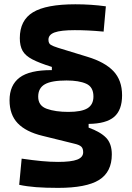

<svg xmlns="http://www.w3.org/2000/svg" viewBox="-20 -786 626 913"><path d="M560.5 -333Q560.5 -262.7 522.7 -230.2Q484.9 -197.8 401.4 -196.8V-179.2Q458 -158.7 484.9 -130.6Q511.7 -102.5 511.7 -51.8Q511.7 31.7 451.2 69.6Q390.6 107.4 256.3 107.4Q195.3 107.4 151.4 104Q107.4 100.6 71.3 92.8L83 -31.7Q136.7 -23.9 178 -20Q219.2 -16.1 256.3 -16.1Q318.8 -16.1 347.2 -27.1Q375.5 -38.1 375.5 -62Q375.5 -80.1 366.5 -88.6Q357.4 -97.2 334.5 -102.5L182.1 -140.1Q103 -159.2 64.2 -200Q25.4 -240.7 25.4 -309.1Q25.4 -380.9 73 -417Q120.6 -453.1 226.6 -452.6V-467.8Q167 -486.3 133.8 -503.7Q100.6 -521 87.4 -544.4Q74.2 -567.9 74.2 -604.5Q74.2 -689.5 136.7 -727.5Q199.2 -765.6 338.4 -765.6Q413.6 -765.6 483.4 -755.9L472.7 -635.7Q430.7 -639.6 398.2 -641.1Q365.7 -642.6 335.4 -642.6Q269 -642.6 239.7 -631.8Q210.4 -621.1 210.4 -597.2Q210.4 -580.1 220.9 -573.2Q231.4 -566.4 256.3 -558.6L395 -516.1Q478 -491.2 519.3 -447.8Q560.5 -404.3 560.5 -333ZM161.6 -326.2Q161.6 -283.2 202.6 -268.6Q243.7 -253.9 305.2 -253.9Q367.7 -253.9 396 -271.2Q424.3 -288.6 424.3 -327.1Q424.3 -372.6 389.9 -387.9Q355.5 -403.3 296.4 -403.3Q225.1 -403.3 193.4 -385.3Q161.6 -367.2 161.6 -326.2Z"/></svg>

Font: Caskaydia Cove
Style: Bold
Weight: 700
Monospace: yes
Designer: Aaron Bell
Foundry: Saja Typeworks
Version: Version 4.300; ttfautohint (v1.8.3)